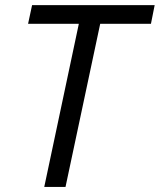

<svg xmlns="http://www.w3.org/2000/svg" viewBox="-20 -734 627 754"><path d="M153.8 0 289.6 -640.6H90.3L106 -713.9H587.4L572.8 -640.6H373.5L237.3 0Z"/></svg>

Font: Open Sans
Style: Italic
Weight: 400
Italic angle: -12°
Designer: Monotype Design Team
Foundry: Monotype Imaging Inc.
Version: Version 3.000; ttfautohint (v1.8.4)